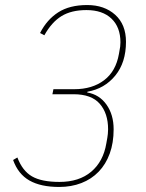

<svg xmlns="http://www.w3.org/2000/svg" viewBox="-20 -730 580 762"><path d="M275 -376Q346 -376 393 -411.5Q440 -447 452 -516Q456 -536 457 -545Q458 -554 458 -562Q458 -622 422.5 -656Q387 -690 323 -690Q263 -690 224 -666Q185 -642 156 -590L139 -599Q166 -652 211 -681Q256 -710 326 -710Q394 -710 437 -671.5Q480 -633 480 -564Q480 -482 437.5 -430Q395 -378 327 -366L326 -363Q374 -355 402.5 -315Q431 -275 431 -217Q431 -163 415.5 -120.5Q400 -78 371.5 -48.5Q343 -19 303 -3.5Q263 12 215 12Q142 12 97 -13.5Q52 -39 32 -95L49 -105Q69 -52 107 -30Q145 -8 216 -8Q294 -8 342 -48.5Q390 -89 402 -161Q407 -187 408 -198.5Q409 -210 409 -217Q409 -280 376 -318Q343 -356 272 -356H188L192 -376Z"/></svg>

Font: IBM Plex Sans Condensed Thin
Style: Italic
Weight: 100
Width: 3
Italic angle: -11°
Designer: Mike Abbink, Paul van der Laan, Pieter van Rosmalen
Foundry: Bold Monday
Version: Version 1.3